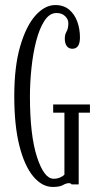

<svg xmlns="http://www.w3.org/2000/svg" viewBox="-20 -730 395 760"><path d="M189 10Q146.5 10 111.8 -31.5Q77 -73 56.8 -153Q36.5 -233 36.5 -349Q36.5 -467 60 -547.2Q83.5 -627.5 120.5 -668.8Q157.5 -710 199 -710Q232 -710 253.8 -691.8Q275.5 -673.5 286 -644.2Q296.5 -615 296.5 -582Q296.5 -537 266.5 -537Q252 -537 244.2 -547.8Q236.5 -558.5 236.5 -576.5Q236.5 -593.5 243.5 -605.2Q250.5 -617 250.5 -639Q250.5 -653.5 237.8 -666Q225 -678.5 203.5 -678.5Q176 -678.5 156 -647.8Q136 -617 123.2 -567.5Q110.5 -518 104.5 -460.2Q98.5 -402.5 98.5 -349Q98.5 -194 126.5 -108.2Q154.5 -22.5 192 -22.5Q207 -22.5 218.5 -27.8Q230 -33 235 -38.5V-284H190.5V-316.5H336V-284H291.5V0H263.5Q260.5 -5 252.5 -5Q242.5 -5 229.2 2.5Q216 10 189 10Z"/></svg>

Font: Imbue 10pt Light
Style: Regular
Weight: 300
Designer: Tyler Finck
Foundry: Etcetera Type Company
Version: Version 1.102; ttfautohint (v1.8.3)